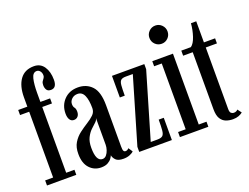

<svg xmlns="http://www.w3.org/2000/svg" viewBox="-115 -995 1614 1244"><g transform="rotate(-20 692.0 -373.0)"><path d="M21.5 0V-35H76.5V-488.5H13.5V-523.5H76.5V-587.5Q76.5 -665.5 109 -710.5Q141.5 -755.5 205 -755.5Q250 -755.5 274 -719.8Q298 -684 298 -628.5Q298 -573 258.5 -573Q237.5 -573 229 -586.2Q220.5 -599.5 220.5 -618.5Q220.5 -634.5 226.2 -643.8Q232 -653 238 -660.5Q244 -668 244 -679Q244 -696.5 234.5 -708.2Q225 -720 212 -720Q184.5 -720 175.5 -682Q166.5 -644 166.5 -585V-523.5H233.5V-488.5H166.5V-35H223.5V0Z M392.5 10.5Q345 10.5 313.5 -23.8Q282 -58 282 -121.5Q281.5 -168 300.5 -199Q319.5 -230 347.5 -251.2Q375.5 -272.5 403.2 -289.8Q431 -307 450 -325.5Q469 -344 469 -370.5Q469 -426.5 455 -458.2Q441 -490 409.5 -490Q385 -490 369.2 -474.8Q353.5 -459.5 353.5 -440Q353.5 -422 361.5 -412.8Q369.5 -403.5 369.5 -382.5Q369.5 -363 359.2 -351Q349 -339 331.5 -339Q313.5 -339 303.5 -354.2Q293.5 -369.5 293.5 -396Q293.5 -453 330 -491Q366.5 -529 426 -529Q485 -529 522 -489.5Q559 -450 559 -358V-73.5Q559 -50.5 563.2 -42.8Q567.5 -35 576.5 -35Q585 -35 590.8 -39Q596.5 -43 599.5 -46.5L618.5 -18Q611 -9 591.8 -1Q572.5 7 548 7Q510.5 7 495.2 -8.8Q480 -24.5 477 -42.5Q474.5 -35 465.5 -22.2Q456.5 -9.5 438.8 0.5Q421 10.5 392.5 10.5ZM419 -38Q435 -38 446 -51Q457 -64 463 -82.8Q469 -101.5 469 -118V-303Q467.5 -288.5 453 -275.5Q438.5 -262.5 420.2 -245Q402 -227.5 388.2 -200.2Q374.5 -173 374.5 -131Q374.5 -38 419 -38Z M657.5 0V-35L791 -488.5H743Q719 -488.5 708.8 -479.5Q698.5 -470.5 696.2 -446Q694 -421.5 694 -374.5H660V-523.5H883V-488.5L749.5 -35H795Q821 -35 831.8 -44.5Q842.5 -54 845 -79.8Q847.5 -105.5 847.5 -153.5H882.5V0Z M1035 -608.5Q1008.5 -608.5 990.2 -626.8Q972 -645 972 -671.5Q972 -697 990.2 -715.5Q1008.5 -734 1035 -734Q1060.5 -734 1078.8 -715.5Q1097 -697 1097 -671.5Q1097 -645 1078.8 -626.8Q1060.5 -608.5 1035 -608.5ZM938 0V-35H990.5V-488.5H938V-523.5H1080.5V-35H1134V0Z M1301.5 9Q1277 9 1254.5 0.8Q1232 -7.5 1218 -30Q1204 -52.5 1204 -95.5V-488.5H1138V-523.5H1204Q1225.5 -538.5 1239.8 -581.2Q1254 -624 1257.5 -669H1294V-523.5H1371V-488.5H1294V-63.5Q1294 -42 1302.8 -35.2Q1311.5 -28.5 1320.5 -28.5Q1330.5 -28.5 1337.8 -32.2Q1345 -36 1348.5 -40.5L1369 -13Q1357.5 -3.5 1340.8 2.8Q1324 9 1301.5 9Z"/></g></svg>

Font: Imbue 10pt Medium
Style: Regular
Weight: 500
Designer: Tyler Finck
Foundry: Etcetera Type Company
Version: Version 1.102; ttfautohint (v1.8.3)